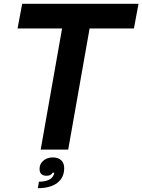

<svg xmlns="http://www.w3.org/2000/svg" viewBox="-20 -783 745 1005"><path d="M337 0H193L305 -634H72L96 -763H705L681 -634H449ZM184 168Q214 168 234 159Q254 150 260 134Q264 128 264 121H255Q248 137 223 137Q206 137 196.5 128Q187 119 187 101Q187 75 207 58Q227 41 256 41Q285 41 300.5 56Q316 71 316 97Q316 147 279.5 174.5Q243 202 178 202Z"/></svg>

Font: Open Sauce One
Style: Bold Italic
Weight: 700
Italic angle: -10°
Designer: Alfredo Marco Pradil
Foundry: Creative Sauce Fz LLC
Version: Version 1.477